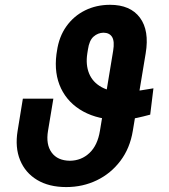

<svg xmlns="http://www.w3.org/2000/svg" viewBox="-20 -757 693 787"><path d="M608.9 -395 595.7 -287.1Q564.9 -278.8 543.2 -274.2Q521.5 -269.5 504.4 -267.8Q487.3 -266.1 470.7 -265.6Q383.3 -266.1 321.3 -300Q259.3 -334 230.2 -394.5Q201.2 -455.1 211.4 -534.7L213.4 -547.4Q221.7 -606.4 252 -648.9Q282.2 -691.4 328.6 -714.4Q375 -737.3 431.2 -737.3Q514.2 -737.3 553.5 -684.6Q592.8 -631.8 577.1 -538.1L524.4 -220.7Q512.7 -149.4 473.6 -97.7Q434.6 -45.9 377 -18.1Q319.3 9.8 251.5 9.8Q180.7 9.8 132.1 -19.5Q83.5 -48.8 62.3 -100.8Q41 -152.8 52.2 -220.7L73.7 -352.5H198.7L176.8 -220.7Q167.5 -165 191.7 -131.8Q215.8 -98.6 266.6 -98.1Q313.5 -98.6 346.7 -129.9Q379.9 -161.1 389.6 -220.7L443.8 -548.8Q450.2 -587.4 439.7 -605Q429.2 -622.6 404.3 -623Q381.3 -622.6 363.5 -606.9Q345.7 -591.3 340.3 -553.2L337.9 -538.1Q330.6 -491.7 345.2 -455.8Q359.9 -419.9 396.2 -399.9Q432.6 -379.9 490.2 -379.9Q502 -379.9 511 -380.6Q520 -381.3 531.5 -382.8Q543 -384.3 561 -387.2Q579.1 -390.1 608.9 -395Z"/></svg>

Font: Inter 16pt SemiBold
Style: Italic
Weight: 600
Italic angle: -9.3988°
Version: Version 4.001;git-66647c0bb